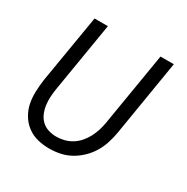

<svg xmlns="http://www.w3.org/2000/svg" viewBox="-128 -631 730 749"><g transform="rotate(30 237.5 -256.0)"><path d="M189 8Q161 8 135.5 1.5Q110 -5 89.5 -20.5Q69 -36 55.5 -58.5Q42 -81 37 -106.5Q32 -132 33 -159.5Q34 -187 38 -215L89 -520H149L97 -206Q94 -187 93 -168.5Q92 -150 94.5 -132Q97 -114 104 -97.5Q111 -81 123.5 -69Q136 -57 153.5 -51.5Q171 -46 190 -46Q207 -46 225 -50.5Q243 -55 259 -65Q275 -75 287.5 -89.5Q300 -104 308.5 -120.5Q317 -137 322.5 -154Q328 -171 331 -189L386 -520H446L390 -180Q386 -156 378.5 -132Q371 -108 358 -86Q345 -64 326 -45.5Q307 -27 284.5 -14.5Q262 -2 237.5 3Q213 8 189 8Z"/></g></svg>

Font: Iosevka QP Light
Style: Italic
Weight: 300
Italic angle: -9°
Designer: Belleve Invis
Foundry: Belleve Invis
Version: Version 20.0.0; ttfautohint (v1.8.4)